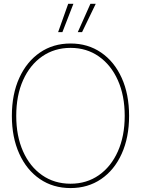

<svg xmlns="http://www.w3.org/2000/svg" viewBox="-20 -959 725 987"><path d="M342.8 7.8Q252.9 7.8 184.8 -38.8Q116.7 -85.4 78.9 -169.2Q41 -252.9 41 -363.3Q41 -474.6 79.1 -558.3Q117.2 -642.1 185.1 -688.7Q252.9 -735.4 342.8 -735.4Q432.1 -735.4 500 -688.7Q567.9 -642.1 605.7 -558.3Q643.6 -474.6 643.6 -363.3Q643.6 -252.4 605.7 -168.7Q567.9 -85 500 -38.6Q432.1 7.8 342.8 7.8ZM342.8 -14.6Q425.3 -14.6 488 -58.3Q550.8 -102.1 585.9 -180.7Q621.1 -259.3 621.1 -363.3Q621.1 -467.8 585.9 -546.4Q550.8 -625 488 -668.9Q425.3 -712.9 342.8 -712.9Q260.3 -712.9 197.3 -669.4Q134.3 -626 98.9 -547.4Q63.5 -468.8 63.5 -363.3Q63.5 -259.8 98.4 -181.2Q133.3 -102.5 196.3 -58.6Q259.3 -14.6 342.8 -14.6ZM401.9 -793.9H379.9L444.8 -939.5H472.2ZM300.8 -793.9H278.8L330.6 -939.5H357.4Z"/></svg>

Font: Inter Display Thin
Style: Regular
Weight: 100
Designer: Rasmus Andersson
Foundry: rsms
Version: Version 4.000;git-a52131595